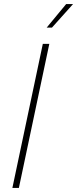

<svg xmlns="http://www.w3.org/2000/svg" viewBox="-20 -926 380 946"><path d="M210 -790H236L340 -906H306ZM41 0H73L223 -710H191Z"/></svg>

Font: Geist Thin
Style: Italic
Weight: 100
Italic angle: -12°
Designer: Basement.studio, Andrés Briganti, Mateo Zaragoza
Foundry: Basement.studio, Vercel, Andrés Briganti, Guido Ferreyra, Mateo Zaragoza
Version: Version 1.500